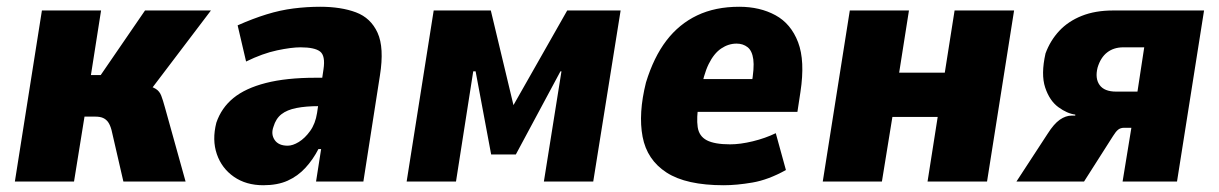

<svg xmlns="http://www.w3.org/2000/svg" viewBox="-20 -537 3606 568"><path d="M24 0 104 -506H279L249 -315H278L409 -506H604L406 -245L405 -287Q430 -281 441 -274Q452 -267 457 -254Q462 -241 468 -219L529 0H345L310 -152Q306 -167 300 -175.5Q294 -184 285 -188Q276 -192 262 -192H230L199 0Z M759 11Q708 11 672 -14Q636 -39 621.5 -81Q607 -123 620 -174Q635 -218 670.5 -247Q706 -276 766.5 -291.5Q827 -307 914 -307H959L946 -223H923Q885 -223 857 -217.5Q829 -212 812.5 -199Q796 -186 789 -162Q781 -140 792.5 -123Q804 -106 831 -106Q846 -106 864 -117Q882 -128 897.5 -149.5Q913 -171 918 -203L937 -332Q943 -372 927 -384.5Q911 -397 869 -397Q842 -397 799.5 -388Q757 -379 708 -355L683 -462Q728 -482 768.5 -494.5Q809 -507 848.5 -512Q888 -517 927 -517Q989 -517 1033 -500.5Q1077 -484 1097 -440Q1117 -396 1104 -314L1055 0H915L930 -96H922Q906 -65 883.5 -40.5Q861 -16 831 -2.5Q801 11 759 11Z M1183 0 1263 -506H1432L1499 -226L1658 -506H1816L1735 0H1589L1641 -326H1638L1506 -80H1433L1387 -326H1380L1329 0Z M2121 11Q2010 11 1952 -26.5Q1894 -64 1881 -132.5Q1868 -201 1891 -293Q1914 -368 1951.5 -417Q1989 -466 2042.5 -491.5Q2096 -517 2167 -517Q2228 -517 2274 -492Q2320 -467 2341 -412Q2362 -357 2348 -265L2339 -206H2022L2037 -303H2217L2203 -286Q2212 -336 2208.5 -361.5Q2205 -387 2191.5 -397.5Q2178 -408 2159 -408Q2135 -408 2113.5 -393.5Q2092 -379 2076.5 -347.5Q2061 -316 2052 -262L2047 -232Q2040 -188 2044 -161Q2048 -134 2071 -122Q2094 -110 2140 -110Q2170 -110 2207 -119Q2244 -128 2275 -143L2305 -34Q2253 -5 2206 3Q2159 11 2121 11Z M2414 0 2494 -506H2669L2640 -322H2775L2804 -506H2980L2900 0H2724L2754 -191H2620L2589 0Z M2987 0 3079 -141Q3098 -171 3115.5 -183Q3133 -195 3150 -195H3161V-198Q3137 -201 3111 -220Q3085 -239 3072 -278Q3059 -317 3073 -379Q3087 -417 3113.5 -445.5Q3140 -474 3180 -490Q3220 -506 3273 -506H3542L3462 0H3301L3327 -159H3306Q3295 -159 3288 -153.5Q3281 -148 3273 -135L3187 0ZM3282 -266H3345L3365 -397H3303Q3275 -397 3255.5 -382Q3236 -367 3227 -337Q3219 -305 3233 -285.5Q3247 -266 3282 -266Z"/></svg>

Font: Nunito Sans 7pt Condensed Black
Style: Italic
Weight: 900
Width: 3
Italic angle: -9°
Designer: Vernon Adams
Foundry: Vernon Adams
Version: Version 3.101;gftools[0.9.27]